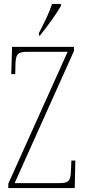

<svg xmlns="http://www.w3.org/2000/svg" viewBox="-20 -951 431 971"><path d="M177 -784V-771H182C220 -818 269 -886 288 -921V-931H243C229 -886 207 -843 177 -784ZM22 0H358L361 -139H341L339 -93C337 -39 332 -25 280 -25H54L354 -693V-714H41L37 -576H57L58 -620C59 -675 67 -689 119 -689H322L22 -22Z"/></svg>

Font: Noto Serif Hebrew ExtraCondensed Thin
Style: Regular
Weight: 100
Width: 2
Designer: Monotype Design Team
Foundry: Monotype Imaging Inc.
Version: Version 2.004